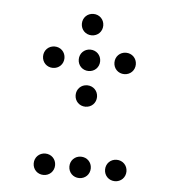

<svg xmlns="http://www.w3.org/2000/svg" viewBox="-41 -518 482 536"><g transform="rotate(5 200.0 -250.0)"><path d="M200 -420C217 -420 230 -433 230 -450C230 -467 217 -480 200 -480C183 -480 170 -467 170 -450C170 -433 183 -420 200 -420ZM100 -320C117 -320 130 -333 130 -350C130 -367 117 -380 100 -380C83 -380 70 -367 70 -350C70 -333 83 -320 100 -320ZM200 -320C217 -320 230 -333 230 -350C230 -367 217 -380 200 -380C183 -380 170 -367 170 -350C170 -333 183 -320 200 -320ZM300 -320C317 -320 330 -333 330 -350C330 -367 317 -380 300 -380C283 -380 270 -367 270 -350C270 -333 283 -320 300 -320ZM200 -220C217 -220 230 -233 230 -250C230 -267 217 -280 200 -280C183 -280 170 -267 170 -250C170 -233 183 -220 200 -220ZM100 -20C117 -20 130 -33 130 -50C130 -67 117 -80 100 -80C83 -80 70 -67 70 -50C70 -33 83 -20 100 -20ZM200 -20C217 -20 230 -33 230 -50C230 -67 217 -80 200 -80C183 -80 170 -67 170 -50C170 -33 183 -20 200 -20ZM300 -20C317 -20 330 -33 330 -50C330 -67 317 -80 300 -80C283 -80 270 -67 270 -50C270 -33 283 -20 300 -20Z"/></g></svg>

Font: TINY 5x3 60
Style: Regular
Weight: 150
Designer: Jack Halten Fahnestock
Foundry: Velvetyne Type Foundry
Version: Version 1.002;hotconv 1.0.109;makeotfexe 2.5.65596